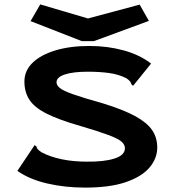

<svg xmlns="http://www.w3.org/2000/svg" viewBox="-20 -842 790 873"><path d="M367 11Q274 11 193.5 -8Q113 -27 59 -65L132 -174L137 -182L145 -177Q147 -169 151.5 -163.5Q156 -158 170 -149Q208 -129 260 -118Q312 -107 376 -107Q452 -106 500 -121Q548 -136 548 -168Q548 -185 532 -198.5Q516 -212 472 -228.5Q428 -245 346 -269Q248 -297 192.5 -325Q137 -353 114 -388Q91 -423 91 -471Q91 -521 128.5 -557Q166 -593 232.5 -613Q299 -633 387 -633Q469 -633 542 -613Q615 -593 667 -553L591 -459L585 -452L578 -458Q576 -465 572 -471Q568 -477 555 -486Q520 -504 476 -510Q432 -516 380 -516Q313 -516 275 -503.5Q237 -491 237 -468Q237 -454 252.5 -441.5Q268 -429 313.5 -413Q359 -397 448 -372Q542 -343 595.5 -313.5Q649 -284 672 -250Q695 -216 695 -171Q695 -122 660 -80.5Q625 -39 552.5 -14Q480 11 367 11ZM615 -821 657 -747 407 -655H352L119 -746L163 -822L380 -758Z"/></svg>

Font: Inconsolata ExtraExpanded Black
Style: Regular
Weight: 900
Width: 8
Monospace: yes
Designer: Raph Levien, Cyreal, Brenton Simpson
Foundry: Raph Levien, Cyreal, Google
Version: Version 3.001; ttfautohint (v1.8.2.53-6de2)